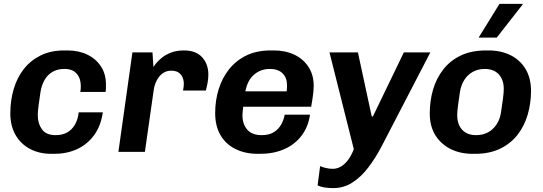

<svg xmlns="http://www.w3.org/2000/svg" viewBox="-20 -780 2788 986"><path d="M244 10Q181 10 133.5 -15.5Q86 -41 59.5 -87.5Q33 -134 33 -198Q33 -263 50 -321.5Q67 -380 101.5 -424.5Q136 -469 188 -495Q240 -521 311 -521H326Q384 -521 428.5 -499.5Q473 -478 499 -438Q525 -398 524 -343Q524 -335 524 -326Q524 -317 522 -308H392Q394 -315 394.5 -322.5Q395 -330 395 -338Q395 -377 374 -401.5Q353 -426 311 -426Q276 -426 250.5 -411.5Q225 -397 209.5 -370.5Q194 -344 188 -308Q182 -269 178 -237.5Q174 -206 174 -189Q174 -146 195.5 -116Q217 -86 265 -86Q299 -86 323.5 -99Q348 -112 364 -138.5Q380 -165 384 -203H508Q498 -133 463 -85.5Q428 -38 375.5 -14Q323 10 259 10Z M588 0 660 -511H763L768 -436Q770 -440 780.5 -453.5Q791 -467 810.5 -483Q830 -499 858.5 -510Q887 -521 925 -521Q986 -521 1018 -486Q1050 -451 1050 -397Q1050 -375 1045.5 -352Q1041 -329 1037 -315H920Q922 -324 923 -334Q924 -344 924 -350Q924 -367 917.5 -382.5Q911 -398 897 -407.5Q883 -417 860 -417Q839 -417 823 -408Q807 -399 796 -384.5Q785 -370 778 -352Q771 -334 769 -315L724 0Z M1305 10Q1238 10 1188.5 -15Q1139 -40 1112 -86.5Q1085 -133 1085 -199Q1085 -264 1103 -322Q1121 -380 1156.5 -424.5Q1192 -469 1245 -495Q1298 -521 1370 -521H1386Q1446 -521 1492 -499Q1538 -477 1564.5 -436Q1591 -395 1591 -339Q1591 -326 1589.5 -309.5Q1588 -293 1585 -274Q1582 -255 1578 -232H1229Q1228 -221 1226.5 -209Q1225 -197 1225 -189Q1225 -143 1249.5 -114.5Q1274 -86 1324 -86Q1363 -86 1387.5 -102Q1412 -118 1425 -142.5Q1438 -167 1442 -191H1572Q1563 -128 1528 -82.5Q1493 -37 1438.5 -13.5Q1384 10 1316 10ZM1240 -311H1452Q1453 -320 1453.5 -327Q1454 -334 1454 -341Q1454 -381 1431 -403.5Q1408 -426 1366 -426Q1319 -426 1285 -397Q1251 -368 1240 -311Z M1692 186Q1666 186 1645.5 182.5Q1625 179 1611 172L1624 73Q1634 78 1652.5 82.5Q1671 87 1688 87Q1709 87 1728 77Q1747 67 1765 44.5Q1783 22 1797 -14L1672 -511H1818L1889 -182H1895L2054 -511H2190L1939 -27Q1908 32 1871 80.5Q1834 129 1789.5 157.5Q1745 186 1692 186Z M2408 10Q2343 10 2293.5 -15Q2244 -40 2215.5 -86Q2187 -132 2187 -198Q2187 -262 2204 -320Q2221 -378 2256.5 -423.5Q2292 -469 2346.5 -495Q2401 -521 2476 -521H2487Q2553 -521 2602 -496.5Q2651 -472 2679 -425.5Q2707 -379 2707 -313Q2707 -250 2690 -191.5Q2673 -133 2638 -88Q2603 -43 2548.5 -16.5Q2494 10 2419 10ZM2425 -86Q2459 -86 2485.5 -100Q2512 -114 2530 -141Q2548 -168 2553 -204Q2559 -242 2563 -273.5Q2567 -305 2567 -323Q2567 -370 2541.5 -398Q2516 -426 2469 -426Q2436 -426 2409 -411.5Q2382 -397 2365 -370.5Q2348 -344 2342 -308Q2336 -269 2332 -237.5Q2328 -206 2328 -189Q2328 -141 2353.5 -113.5Q2379 -86 2425 -86ZM2438 -587 2545 -760H2663L2664 -757L2531 -587Z"/></svg>

Font: Chivo SemiBold
Style: Italic
Weight: 600
Italic angle: -8.05°
Designer: Hector Gatti
Foundry: Omnibus-Type
Version: Version 2.002